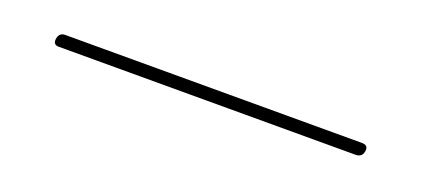

<svg xmlns="http://www.w3.org/2000/svg" viewBox="-13 -95 545 245"><g transform="rotate(20 259.5 27.5)"><path d="M45.6 27.5C44.7 33.2 47 36 52.3 36H455.3C461.3 36 464.7 33.2 465.6 27.5C466.5 21.8 464 19 458 19H55C49.7 19 46.5 21.8 45.6 27.5Z"/></g></svg>

Font: Proton
Style: BkIt
Weight: 500
Version: Version 1.017